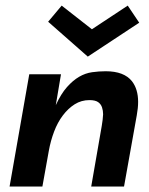

<svg xmlns="http://www.w3.org/2000/svg" viewBox="-20 -682 544 702"><path d="M433.5 0H313.5L352 -221.5Q356 -244.5 357 -264Q357 -277.5 353 -289.5Q349 -301.5 338.5 -308.8Q328 -316 307 -316Q277.5 -316 253.2 -300.8Q229 -285.5 209.8 -260Q190.5 -234.5 177.8 -200.8Q165 -167 158.5 -130.5L135 0H15L87 -410.5H203L184 -297.5Q203 -339 224.8 -363.5Q246.5 -388 269.2 -401.2Q292 -414.5 316.8 -418Q341.5 -421.5 366.5 -421.5Q433.5 -421.5 462.5 -385Q485 -356 485 -309.5Q485 -287 480 -260ZM301 -475 156 -602.5 205.5 -661.5 316 -575 447 -661.5 489 -599Z"/></svg>

Font: Lucymar Sans SemiBold
Style: Italic
Weight: 600
Italic angle: -10°
Foundry: The League of Moveable Type (original font) / Main changes by Cristiano Sobral with portions from Mirco Monsees
Version: Version 2.00;August 30, 2020;FontCreator 13.0.0.2681 64-bit